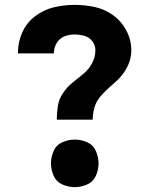

<svg xmlns="http://www.w3.org/2000/svg" viewBox="-20 -763 616 791"><path d="M214 -270H362Q362 -294 368.5 -318Q375 -342 390 -361Q405 -380 423 -396Q441 -412 459 -428.5Q477 -445 491 -465Q505 -485 513 -508Q521 -531 521 -556Q521 -598 501 -636.5Q481 -675 446.5 -700Q412 -725 370.5 -734Q329 -743 287 -743Q244 -743 202 -733Q160 -723 125 -696.5Q90 -670 72 -630Q54 -590 54 -547V-543H202V-545Q202 -566 213.5 -585.5Q225 -605 245 -613Q265 -621 287 -621Q307 -621 327 -615.5Q347 -610 360 -593.5Q373 -577 373 -556Q373 -528 359 -502Q345 -476 322.5 -458Q300 -440 278 -422Q256 -404 239.5 -379.5Q223 -355 218.5 -327Q214 -299 214 -270ZM288 8Q314 8 339 -3Q364 -14 375 -39Q386 -64 386 -90Q386 -116 375 -141Q364 -166 339 -177Q314 -188 288 -188Q262 -188 237 -177Q212 -166 201 -141Q190 -116 190 -90Q190 -64 201 -39Q212 -14 237 -3Q262 8 288 8Z"/></svg>

Font: Iosevka Sparkle Heavy
Style: Regular
Weight: 900
Designer: Belleve Invis
Foundry: Belleve Invis
Version: Version 4.5.0; ttfautohint (v1.8.3)